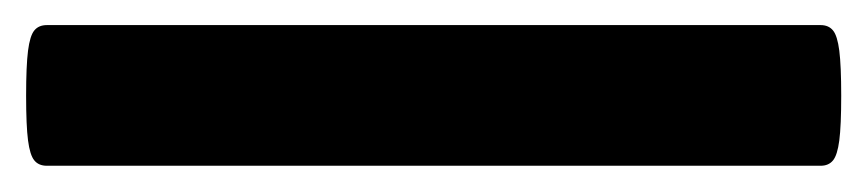

<svg xmlns="http://www.w3.org/2000/svg" viewBox="-39 121 677 150"><path d="M618.2 195.8Q618.2 219.2 616.7 230.7Q615.2 242.2 611.8 246.3Q608.4 250.5 602.1 250.5H-2.4Q-8.8 250.5 -12.2 246.3Q-15.6 242.2 -17.1 230.7Q-18.6 219.2 -18.6 195.8Q-18.6 172.4 -17.1 160.6Q-15.6 148.9 -12.2 144.8Q-8.8 140.6 -2.4 140.6H602.1Q608.4 140.6 611.8 144.8Q615.2 148.9 616.7 160.6Q618.2 172.4 618.2 195.8Z"/></svg>

Font: Courier Prime
Style: Bold
Weight: 700
Designer: Alan Dague-Greene, Quote-Unquote Apps
Foundry: Quote-Unquote Apps
Version: Version 3.018